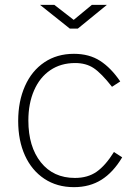

<svg xmlns="http://www.w3.org/2000/svg" viewBox="-20 -762 579 792"><path d="M476 -426 442 -404Q398 -460 366.5 -481Q335 -502 290 -502Q231 -502 187.5 -472.5Q144 -443 120.5 -389Q97 -335 97 -265Q97 -157 148.5 -92.5Q200 -28 289 -28Q342 -28 378.5 -53.5Q415 -79 450 -135L484 -113Q447 -51 398.5 -20.5Q350 10 285 10Q215 10 163 -24.5Q111 -59 83 -120.5Q55 -182 55 -263Q55 -344 83 -407Q111 -470 163 -505Q215 -540 285 -540Q348 -540 393 -511Q438 -482 476 -426ZM421 -742 301 -644H268L145 -742H204L284 -680L359 -742Z"/></svg>

Font: Morrison Thin
Style: Regular
Weight: 100
Designer: Pablo Impallari, Rodrigo Fuenzalida (Modified by Dan O. Williams)
Version: Version 0.03;June 6, 2019;FontCreator 11.5.0.2425 64-bit; tt